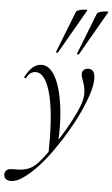

<svg xmlns="http://www.w3.org/2000/svg" viewBox="-123 -773 641 1096"><g transform="rotate(5 197.5 -225.0)"><path d="M-18 281Q-36 281 -48 271.5Q-60 262 -58 239Q-51 213 -18 213Q3 213 23.5 212Q44 211 63.5 205.5Q83 200 101 188Q123 173 152 136.5Q181 100 213 52.5Q245 5 274 -45Q303 -95 323.5 -139Q344 -183 351 -211Q358 -240 356 -264Q354 -288 348 -306.5Q342 -325 337 -339.5Q332 -354 332 -363Q332 -378 342 -387Q352 -396 368 -396Q389 -396 397.5 -381Q406 -366 406 -341Q406 -305 390 -254.5Q374 -204 346.5 -145Q319 -86 283.5 -26.5Q248 33 208.5 88.5Q169 144 128 187Q87 230 49.5 255.5Q12 281 -18 281ZM182 113Q188 -108 157.5 -229.5Q127 -351 69 -351Q56 -351 42.5 -343Q29 -335 19 -314Q17 -310 11.5 -311.5Q6 -313 7 -317Q26 -355 49 -375Q72 -395 100 -395Q135 -395 162 -361Q189 -327 206 -267.5Q223 -208 230 -130.5Q237 -53 232 35ZM186 -473Q184 -470 179 -472Q174 -474 175 -476L269 -716Q271 -719 281.5 -723Q292 -727 304.5 -729Q317 -731 325.5 -731Q334 -731 332 -727ZM306 -473Q304 -470 299 -472Q294 -474 295 -476L389 -716Q391 -719 401.5 -723Q412 -727 424.5 -729Q437 -731 445.5 -731Q454 -731 452 -727Z"/></g></svg>

Font: Cormorant
Style: Italic
Weight: 400
Italic angle: -10°
Designer: Christian Thalmann (Catharsis Fonts)
Foundry: Catharsis Fonts
Version: Version 4.000